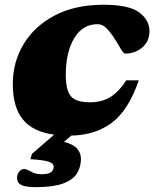

<svg xmlns="http://www.w3.org/2000/svg" viewBox="-20 -557 650 810"><path d="M132 232.5Q88 232.5 70 223.5Q52 214.5 52 193.5Q52 177.5 61 166.8Q70 156 82.5 156Q91.5 156 110.8 167Q130 178 155.5 178Q183.5 178 195 169.5Q206.5 161 206.5 145.5Q206.5 133 187.5 125.8Q168.5 118.5 108 114.5L115 92L208.5 11Q118.5 -1 76.2 -53.2Q34 -105.5 34 -203Q34 -294.5 79.2 -370.2Q124.5 -446 210.2 -491.5Q296 -537 417.5 -537Q523.5 -537 567 -504.8Q610.5 -472.5 610.5 -425.5Q610.5 -382.5 580.2 -356.8Q550 -331 508.5 -331Q500.5 -331 488.8 -352Q477 -373 462 -396Q447 -419.5 429.8 -437.2Q412.5 -455 392 -455Q328.5 -455 293 -395.8Q257.5 -336.5 257.5 -241Q257.5 -176 279.2 -150.8Q301 -125.5 359 -125.5Q410 -125.5 445.8 -147.8Q481.5 -170 512.5 -218H565.5Q522 -92 452.2 -39.5Q382.5 13 281 15L250 41.5Q290.5 52 306 70.8Q321.5 89.5 321.5 113Q321.5 148.5 304 175.5Q286.5 202.5 245 217.5Q203.5 232.5 132 232.5Z"/></svg>

Font: Newsreader 6pt ExtraBold
Style: Italic
Weight: 800
Italic angle: -17°
Designer: Hugues Gentile
Foundry: Production Type
Version: Version 1.003; ttfautohint (v1.8.3)